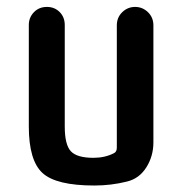

<svg xmlns="http://www.w3.org/2000/svg" viewBox="-20 -540 540 569"><path d="M259.8 9.8Q146.5 9.8 106 -27.3Q65.4 -64.5 65.4 -165V-465.8Q65.4 -488.3 80.6 -503.9Q95.7 -519.5 119.1 -519.5Q141.6 -519.5 156.7 -504.4Q171.9 -489.3 171.9 -465.8V-165Q171.9 -111.3 189.9 -91.8Q208 -72.3 256.8 -72.3Q291 -72.3 317.4 -85.9Q326.2 -89.8 326.2 -102.5V-464.8Q326.2 -488.3 342.3 -503.9Q358.4 -519.5 380.4 -519.5Q402.3 -519.5 418.5 -503.9Q434.6 -488.3 434.6 -464.8V-118.2Q434.6 -77.1 413.6 -43.9Q392.6 -10.7 356.4 -2Q309.6 9.8 259.8 9.8Z"/></svg>

Font: Rounded-X Mgen+ 1mn medium
Style: Regular
Weight: 500
Designer: [Source Han Sans]
Ryoko NISHIZUKA  (kana & ideographs); Paul D. Hunt (Latin, Greek & Cyrillic); Wenlong ZHANG  (bopomofo
Version: Version 1.059.20150602